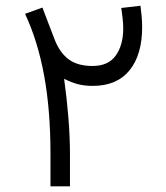

<svg xmlns="http://www.w3.org/2000/svg" viewBox="-20 -654 584 674"><path d="M157.2 -113.8Q157.2 -267.6 134.8 -389.4Q112.3 -511.2 67.9 -605.5L128.9 -627.4Q139.2 -599.6 149.9 -572.3Q160.6 -544.9 170.9 -517.6Q188.5 -470.7 220 -446.5Q251.5 -422.4 304.7 -422.4Q360.4 -422.4 386.5 -459.2Q412.6 -496.1 412.6 -554.2Q412.6 -571.8 410.2 -591.6Q407.7 -611.3 405.8 -626L473.1 -633.8Q475.1 -617.7 477.1 -597.9Q479 -578.1 479 -559.1Q479 -461.4 434.6 -407Q390.1 -352.5 305.7 -352.5Q276.4 -352.5 253.7 -358.4Q231 -364.3 205.1 -377.4Q214.8 -307.1 220.2 -239.7Q225.6 -172.4 225.6 -112.3V0H157.2Z"/></svg>

Font: Vazir Light WOL
Style: Light-WOL
Weight: 300
Designer: Saber Rastikerdar
Foundry: Saber Rastikerdar
Version: Version 30.0.0